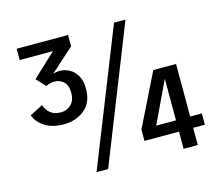

<svg xmlns="http://www.w3.org/2000/svg" viewBox="-100 -830 1109 961"><g transform="rotate(-15 455.0 -350.0)"><path d="M191.5 -273.5Q133 -273.5 94.5 -297.8Q56 -322 42.5 -360L110 -394.5Q119 -368 139.2 -351.5Q159.5 -335 192.5 -335Q224 -335 245.8 -356Q267.5 -377 267.5 -416.5Q267.5 -456.5 247.5 -474.5Q227.5 -492.5 199.5 -492.5Q177.5 -492.5 156 -481.5L112 -528.5L233 -641.5H60.5V-700H327V-641.5L204 -531Q208.5 -533.5 219.5 -535.5Q230.5 -537.5 240.5 -537.5Q264 -537.5 288 -525.2Q312 -513 328 -486.2Q344 -459.5 344 -416.5Q344 -346 299.8 -309.8Q255.5 -273.5 191.5 -273.5ZM287 0 565 -700H624.5L347 0ZM738 0V-89H559V-147.5L693.5 -420H811.5V-147.5H872V-89H811.5V0ZM635.5 -147.5H738V-363Z"/></g></svg>

Font: Trispace
Style: Regular
Weight: 400
Designer: Tyler Finck
Foundry: Etcetera Type Company
Version: Version 1.210; ttfautohint (v1.8.3)